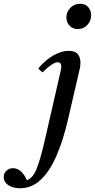

<svg xmlns="http://www.w3.org/2000/svg" viewBox="-194 -749 506 1024"><path d="M-87 255Q-125 255 -149.5 238.5Q-174 222 -174 195Q-174 175 -159.5 161.5Q-145 148 -125 148Q-100 148 -80.5 167Q-61 186 -51 212Q-19 202 1.5 150.5Q22 99 44 3L126 -355Q133 -384 133 -393Q133 -417 114 -417Q100 -417 77.5 -401.5Q55 -386 33 -363Q26 -368 20.5 -373Q15 -378 10 -384Q50 -431 92.5 -454.5Q135 -478 172 -478Q206 -478 220.5 -460.5Q235 -443 235 -416Q235 -410 234 -398.5Q233 -387 230 -376L168 -109Q143 -1 107.5 81Q72 163 24 209Q-24 255 -87 255ZM221 -594Q194 -594 177 -612Q160 -630 160 -656Q160 -686 181.5 -707.5Q203 -729 233 -729Q260 -729 276 -711.5Q292 -694 292 -668Q292 -638 272 -616Q252 -594 221 -594Z"/></svg>

Font: Tiro Telugu
Style: Italic
Weight: 400
Italic angle: -11°
Designer: Telugu: John Hudson & Fiona Ross, assisted by Kaja Sojewska. Latin: John Hudson with Paul Hanslow, assisted by Kaja Soje
Foundry: Tiro Typeworks Ltd.
Version: Version 1.52